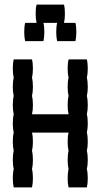

<svg xmlns="http://www.w3.org/2000/svg" viewBox="-20 -820 440 840"><path d="M364 -440Q364 -417 360 -400Q364 -384 364 -360Q364 -337 360 -320Q364 -304 364 -280Q364 -257 360 -240Q364 -224 364 -200Q364 -177 360 -160Q364 -144 364 -120Q364 -97 360 -80Q364 -64 364 -40Q364 -17 360 0H280Q276 -17 276 -40Q276 -64 280 -80Q276 -97 276 -120Q276 -144 280 -160Q276 -177 276 -200Q276 -224 280 -240H120Q124 -224 124 -200Q124 -177 120 -160Q124 -144 124 -120Q124 -97 120 -80Q124 -64 124 -40Q124 -17 120 0H40Q36 -17 36 -40Q36 -64 40 -80Q36 -97 36 -120Q36 -144 40 -160Q36 -177 36 -200Q36 -224 40 -240Q36 -257 36 -280Q36 -304 40 -320Q36 -337 36 -360Q36 -384 40 -400Q36 -417 36 -440Q36 -464 40 -480Q36 -497 36 -520Q36 -544 40 -560H120Q124 -544 124 -520Q124 -497 120 -480Q124 -464 124 -440Q124 -417 120 -400Q124 -384 124 -360Q124 -337 120 -320H280Q276 -337 276 -360Q276 -384 280 -400Q276 -417 276 -440Q276 -464 280 -480Q276 -497 276 -520Q276 -544 280 -560H360Q364 -544 364 -520Q364 -497 360 -480Q364 -464 364 -440ZM314 -680Q314 -657 310 -640H230Q226 -657 226 -680Q226 -704 230 -720H170Q174 -704 174 -680Q174 -657 170 -640H90Q86 -657 86 -680Q86 -704 90 -720H140Q136 -737 136 -760Q136 -784 140 -800H260Q264 -784 264 -760Q264 -737 260 -720H310Q314 -704 314 -680Z"/></svg>

Font: VT323
Style: Regular
Weight: 400
Monospace: yes
Designer: Peter Hull
Version: Version 2.000